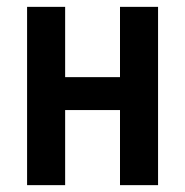

<svg xmlns="http://www.w3.org/2000/svg" viewBox="-20 -540 540 560"><path d="M59 0V-520H170V-315H330V-520H441V0H330V-219H170V0Z"/></svg>

Font: Iosevka Term Curly
Style: Bold
Weight: 700
Designer: Belleve Invis
Foundry: Belleve Invis
Version: Version 32.3.0